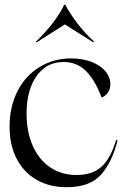

<svg xmlns="http://www.w3.org/2000/svg" viewBox="-20 -767 516 802"><path d="M20 -238Q20 -321 53 -386Q86 -451 145 -487Q204 -523 277 -523Q326 -523 363.5 -508Q401 -493 421 -468.5Q441 -444 441 -416Q441 -393 429 -378Q417 -363 404 -360Q378 -431 340 -469.5Q302 -508 245 -508Q174 -508 132.5 -449Q91 -390 91 -293Q91 -216 117 -157.5Q143 -99 190.5 -67.5Q238 -36 299 -36Q366 -36 404 -70.5Q442 -105 465 -182L471 -181Q449 -91 402.5 -38Q356 15 258 15Q187 15 133 -16Q79 -47 49.5 -104Q20 -161 20 -238ZM133 -590 130 -593Q169 -630 200.5 -671Q232 -712 248 -747H253Q272 -710 304 -668.5Q336 -627 373 -593L370 -590L251 -665Z"/></svg>

Font: Nyght Serif Light
Style: Regular
Weight: 300
Designer: Maksym Kobuzan
Version: Version 0.410